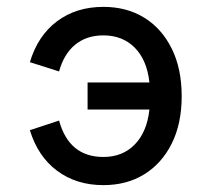

<svg xmlns="http://www.w3.org/2000/svg" viewBox="-20 -528 590 559"><path d="M281 11Q202 11 146 -31Q90 -73 67 -149L152 -177Q181 -71 281 -71Q337 -71 372.5 -107.5Q408 -144 415 -209H235V-288H415Q408 -353 372.5 -389Q337 -425 281 -425Q232 -425 199 -398Q166 -371 152 -320L67 -347Q90 -424 146 -466Q202 -508 281 -508Q349 -508 400 -476.5Q451 -445 480 -386.5Q509 -328 509 -248Q509 -168 480 -110Q451 -52 400 -20.5Q349 11 281 11Z"/></svg>

Font: Zen Kaku Gothic New Medium
Style: Regular
Weight: 500
Designer: Yoshimichi Ohira
Foundry: Positype
Version: Version 1.002